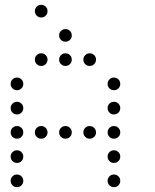

<svg xmlns="http://www.w3.org/2000/svg" viewBox="-20 -796 640 792"><path d="M149 -776Q139 -776 131.5 -768.5Q124 -761 124 -751V-749Q124 -739 131.5 -731.5Q139 -724 149 -724H151Q161 -724 168.5 -731.5Q176 -739 176 -749V-751Q176 -761 168.5 -768.5Q161 -776 151 -776ZM249 -676Q239 -676 231.5 -668.5Q224 -661 224 -651V-649Q224 -639 231.5 -631.5Q239 -624 249 -624H251Q261 -624 268.5 -631.5Q276 -639 276 -649V-651Q276 -661 268.5 -668.5Q261 -676 251 -676ZM149 -576Q139 -576 131.5 -568.5Q124 -561 124 -551V-549Q124 -539 131.5 -531.5Q139 -524 149 -524H151Q161 -524 168.5 -531.5Q176 -539 176 -549V-551Q176 -561 168.5 -568.5Q161 -576 151 -576ZM249 -576Q239 -576 231.5 -568.5Q224 -561 224 -551V-549Q224 -539 231.5 -531.5Q239 -524 249 -524H251Q261 -524 268.5 -531.5Q276 -539 276 -549V-551Q276 -561 268.5 -568.5Q261 -576 251 -576ZM349 -576Q339 -576 331.5 -568.5Q324 -561 324 -551V-549Q324 -539 331.5 -531.5Q339 -524 349 -524H351Q361 -524 368.5 -531.5Q376 -539 376 -549V-551Q376 -561 368.5 -568.5Q361 -576 351 -576ZM49 -476Q39 -476 31.5 -468.5Q24 -461 24 -451V-449Q24 -439 31.5 -431.5Q39 -424 49 -424H51Q61 -424 68.5 -431.5Q76 -439 76 -449V-451Q76 -461 68.5 -468.5Q61 -476 51 -476ZM449 -476Q439 -476 431.5 -468.5Q424 -461 424 -451V-449Q424 -439 431.5 -431.5Q439 -424 449 -424H451Q461 -424 468.5 -431.5Q476 -439 476 -449V-451Q476 -461 468.5 -468.5Q461 -476 451 -476ZM49 -376Q39 -376 31.5 -368.5Q24 -361 24 -351V-349Q24 -339 31.5 -331.5Q39 -324 49 -324H51Q61 -324 68.5 -331.5Q76 -339 76 -349V-351Q76 -361 68.5 -368.5Q61 -376 51 -376ZM449 -376Q439 -376 431.5 -368.5Q424 -361 424 -351V-349Q424 -339 431.5 -331.5Q439 -324 449 -324H451Q461 -324 468.5 -331.5Q476 -339 476 -349V-351Q476 -361 468.5 -368.5Q461 -376 451 -376ZM49 -276Q39 -276 31.5 -268.5Q24 -261 24 -251V-249Q24 -239 31.5 -231.5Q39 -224 49 -224H51Q61 -224 68.5 -231.5Q76 -239 76 -249V-251Q76 -261 68.5 -268.5Q61 -276 51 -276ZM149 -276Q139 -276 131.5 -268.5Q124 -261 124 -251V-249Q124 -239 131.5 -231.5Q139 -224 149 -224H151Q161 -224 168.5 -231.5Q176 -239 176 -249V-251Q176 -261 168.5 -268.5Q161 -276 151 -276ZM249 -276Q239 -276 231.5 -268.5Q224 -261 224 -251V-249Q224 -239 231.5 -231.5Q239 -224 249 -224H251Q261 -224 268.5 -231.5Q276 -239 276 -249V-251Q276 -261 268.5 -268.5Q261 -276 251 -276ZM349 -276Q339 -276 331.5 -268.5Q324 -261 324 -251V-249Q324 -239 331.5 -231.5Q339 -224 349 -224H351Q361 -224 368.5 -231.5Q376 -239 376 -249V-251Q376 -261 368.5 -268.5Q361 -276 351 -276ZM449 -276Q439 -276 431.5 -268.5Q424 -261 424 -251V-249Q424 -239 431.5 -231.5Q439 -224 449 -224H451Q461 -224 468.5 -231.5Q476 -239 476 -249V-251Q476 -261 468.5 -268.5Q461 -276 451 -276ZM49 -176Q39 -176 31.5 -168.5Q24 -161 24 -151V-149Q24 -139 31.5 -131.5Q39 -124 49 -124H51Q61 -124 68.5 -131.5Q76 -139 76 -149V-151Q76 -161 68.5 -168.5Q61 -176 51 -176ZM449 -176Q439 -176 431.5 -168.5Q424 -161 424 -151V-149Q424 -139 431.5 -131.5Q439 -124 449 -124H451Q461 -124 468.5 -131.5Q476 -139 476 -149V-151Q476 -161 468.5 -168.5Q461 -176 451 -176ZM49 -76Q39 -76 31.5 -68.5Q24 -61 24 -51V-49Q24 -39 31.5 -31.5Q39 -24 49 -24H51Q61 -24 68.5 -31.5Q76 -39 76 -49V-51Q76 -61 68.5 -68.5Q61 -76 51 -76ZM449 -76Q439 -76 431.5 -68.5Q424 -61 424 -51V-49Q424 -39 431.5 -31.5Q439 -24 449 -24H451Q461 -24 468.5 -31.5Q476 -39 476 -49V-51Q476 -61 468.5 -68.5Q461 -76 451 -76Z"/></svg>

Font: Doto Rounded
Style: Regular
Weight: 400
Monospace: yes
Version: Version 1.000